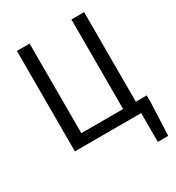

<svg xmlns="http://www.w3.org/2000/svg" viewBox="-198 -777 996 1086"><g transform="rotate(-30 300.0 -234.0)"><path d="M79 0V-656H162V-71H435V-656H518V0ZM512 188V0H474V-71H589V-21L580 188Z"/></g></svg>

Font: Source Code Pro
Style: Regular
Weight: 400
Monospace: yes
Designer: Paul D. Hunt, Teo Tuominen
Foundry: Adobe Systems Incorporated
Version: Version 1.018;hotconv 1.0.116;makeotfexe 2.5.65601